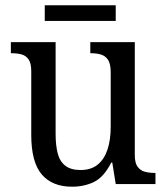

<svg xmlns="http://www.w3.org/2000/svg" viewBox="-20 -695 629 725"><path d="M252 10Q177 10 137.5 -36.5Q98 -83 98 -186V-427Q98 -456 88 -470.5Q78 -485 61.5 -489.5Q45 -494 24 -494H21V-536H190V-190Q190 -146 198 -115.5Q206 -85 227 -69Q248 -53 284 -53Q324 -53 349 -73.5Q374 -94 386 -130.5Q398 -167 398 -216V-422Q398 -454 388 -469Q378 -484 361.5 -489Q345 -494 324 -494H321V-536H489V-109Q489 -80 499.5 -65.5Q510 -51 527 -46.5Q544 -42 564 -42H567V0H417L404 -81H400Q372 -26 335 -8Q298 10 252 10ZM149 -616V-675H417V-616Z"/></svg>

Font: Noto Serif Thai SemiCondensed
Style: Regular
Weight: 400
Width: 4
Designer: Monotype Design Team
Foundry: Monotype Imaging Inc.
Version: Version 2.002